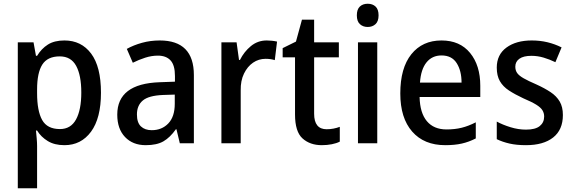

<svg xmlns="http://www.w3.org/2000/svg" viewBox="-20 -765 3064 1025"><path d="M324 -549Q414 -549 466.5 -479Q519 -409 519 -270Q519 -134 466 -62Q413 10 324 10Q271 10 235 -12Q199 -34 178 -68H172Q174 -48 176 -25.5Q178 -3 178 15V240H75V-539H159L172 -467H178Q201 -505 235.5 -527Q270 -549 324 -549ZM299 -464Q234 -464 206 -420.5Q178 -377 178 -287V-268Q178 -173 205 -124.5Q232 -76 300 -76Q358 -76 386 -127.5Q414 -179 414 -271Q414 -363 386.5 -413.5Q359 -464 299 -464Z M833 -549Q1015 -549 1015 -364V0H940L922 -75H919Q888 -31 852.5 -10.5Q817 10 758 10Q689 10 647.5 -33.5Q606 -77 606 -153Q606 -318 832 -326L914 -329V-359Q914 -417 890.5 -442.5Q867 -468 823 -468Q789 -468 755 -457Q721 -446 689 -430L657 -504Q693 -524 738 -536.5Q783 -549 833 -549ZM851 -258Q774 -255 742.5 -228.5Q711 -202 711 -154Q711 -110 732.5 -90Q754 -70 790 -70Q844 -70 878.5 -106Q913 -142 913 -211V-260Z M1404 -549Q1417 -549 1431.5 -547.5Q1446 -546 1459 -543L1447 -444Q1425 -451 1398 -451Q1361 -451 1331 -430.5Q1301 -410 1282.5 -372Q1264 -334 1265 -282V0H1162V-539H1243L1256 -445H1261Q1283 -489 1319.5 -519Q1356 -549 1404 -549Z M1724 -75Q1742 -75 1760.5 -78.5Q1779 -82 1794 -88V-9Q1777 0 1751.5 5Q1726 10 1698 10Q1635 10 1595 -26Q1555 -62 1555 -154V-459H1489V-508L1560 -543L1592 -660H1657V-539H1789V-459H1657V-158Q1657 -75 1724 -75Z M1943 -745Q1969 -745 1985 -730Q2001 -715 2001 -683Q2001 -651 1984.5 -636Q1968 -621 1943 -621Q1918 -621 1901.5 -636Q1885 -651 1885 -683Q1885 -715 1901 -730Q1917 -745 1943 -745ZM1994 -539V0H1891V-539Z M2337 -549Q2435 -549 2489.5 -482.5Q2544 -416 2544 -307V-247H2220Q2222 -162 2259 -118Q2296 -74 2364 -74Q2408 -74 2444.5 -83Q2481 -92 2520 -112V-26Q2483 -7 2445 1.5Q2407 10 2357 10Q2244 10 2180.5 -62.5Q2117 -135 2117 -266Q2117 -402 2176 -475.5Q2235 -549 2337 -549ZM2337 -469Q2287 -469 2257 -432Q2227 -395 2222 -324H2444Q2444 -387 2418 -428Q2392 -469 2337 -469Z M2985 -151Q2985 -72 2933 -31Q2881 10 2788 10Q2738 10 2700.5 1.5Q2663 -7 2632 -22V-116Q2663 -99 2705 -86Q2747 -73 2788 -73Q2838 -73 2861.5 -92Q2885 -111 2885 -143Q2885 -161 2876 -176Q2867 -191 2843 -206Q2819 -221 2774 -240Q2729 -261 2697 -282Q2665 -303 2648.5 -332Q2632 -361 2632 -404Q2632 -473 2683.5 -511Q2735 -549 2819 -549Q2863 -549 2902.5 -539.5Q2942 -530 2978 -512L2945 -433Q2914 -448 2882 -457.5Q2850 -467 2817 -467Q2775 -467 2753 -451.5Q2731 -436 2731 -409Q2731 -389 2741 -375Q2751 -361 2775.5 -347Q2800 -333 2844 -314Q2888 -294 2919.5 -273Q2951 -252 2968 -223Q2985 -194 2985 -151Z"/></svg>

Font: Noto Sans Ethiopic SemiCondensed Medium
Style: Regular
Weight: 500
Width: 4
Designer: Monotype Design Team
Foundry: Monotype Imaging Inc.
Version: Version 2.102; ttfautohint (v1.8.4.7-5d5b)